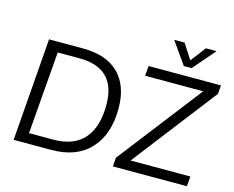

<svg xmlns="http://www.w3.org/2000/svg" viewBox="-122 -1107 1571 1287"><g transform="rotate(15 664.0 -463.0)"><path d="M124 -712H360Q522 -712 608 -627Q694 -541 694 -385Q694 -203 599 -102Q505 0 331 0H69ZM326 -70Q466 -70 538 -151Q609 -233 609 -386Q609 -642 353 -642H203L157 -70ZM1317 -712 1312 -652 862 -69H1277L1271 0H758L762 -61L1212 -643H809L815 -712ZM1155 -926H1229L1097 -773H1043L935 -926H1007L1075 -821Z"/></g></svg>

Font: PRinguin Sans
Style: Italic
Weight: 400
Designer: Vernon Adams
Foundry: Vernon Adams
Version: ""